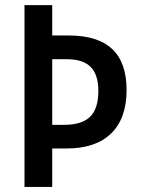

<svg xmlns="http://www.w3.org/2000/svg" viewBox="-20 -734 552 754"><path d="M76.2 0V-713.9H185.1V-594.7H249.5Q364.3 -594.7 420.7 -541.3Q477.1 -487.8 477.1 -380.9Q477.1 -269 416.5 -210Q356 -150.9 241.2 -150.9H185.1V0ZM185.1 -243.7H231.4Q300.8 -243.7 333.5 -275.1Q366.2 -306.6 366.2 -377Q366.2 -440.9 335.9 -471.2Q305.7 -501.5 242.2 -501.5H185.1Z"/></svg>

Font: Open Sans
Style: Regular
Weight: 600
Width: 3
Foundry: Ascender Corporation
Version: Version 1.000